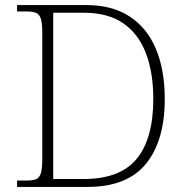

<svg xmlns="http://www.w3.org/2000/svg" viewBox="-20 -734 728 754"><path d="M47 0V-25H84Q109 -25 122 -30.5Q135 -36 140.5 -54Q146 -72 146 -109V-606Q146 -642 140.5 -660Q135 -678 121.5 -683.5Q108 -689 84 -689H47V-714H321Q421 -714 489.5 -669Q558 -624 592.5 -541.5Q627 -459 627 -345Q627 -181 553 -90.5Q479 0 324 0ZM308 -31Q452 -31 517 -110.5Q582 -190 582 -345Q582 -449 553 -525Q524 -601 464 -642.5Q404 -684 309 -684H189V-31Z"/></svg>

Font: Noto Serif Tamil ExtraLight
Style: Italic
Weight: 200
Italic angle: -12°
Designer: Indian Type Foundry, Tom Grace, and the Monotype Design Team
Foundry: Monotype Imaging Inc.
Version: Version 2.003; ttfautohint (v1.8.4.7-5d5b)